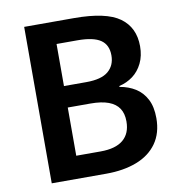

<svg xmlns="http://www.w3.org/2000/svg" viewBox="-80 -788 811 863"><g transform="rotate(-10 325.5 -357.0)"><path d="M314 -714Q460 -714 522.5 -669Q585 -624 585 -538Q585 -494 568.5 -460.5Q552 -427 524.5 -406.5Q497 -386 462 -378V-374Q503 -367 534 -347.5Q565 -328 583 -293.5Q601 -259 601 -207Q601 -139 568 -92.5Q535 -46 475 -23Q415 0 336 0H87V-714ZM319 -421Q388 -421 419.5 -447.5Q451 -474 451 -520Q451 -568 418 -590.5Q385 -613 312 -613H217V-421ZM217 -323V-103H328Q397 -103 431.5 -132Q466 -161 466 -216Q466 -252 450.5 -275.5Q435 -299 403 -311Q371 -323 321 -323Z"/></g></svg>

Font: Noto Sans Hebrew Thin SemiBold
Style: Regular
Weight: 600
Version: Version 3.001